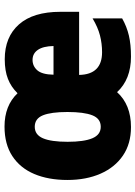

<svg xmlns="http://www.w3.org/2000/svg" viewBox="108 -712 613 870"><g transform="rotate(-90 415.0 -276.5)"><path d="M582 -562Q683 -562 740 -497.5Q797 -433 797 -310V-225H511Q513 -121 614 -121Q653 -121 690 -130.5Q727 -140 767 -164V-30Q730 -9 689.5 0.5Q649 10 594 10Q491 10 433 -53Q376 10 275 10Q199 10 145.5 -26.5Q92 -63 63.5 -128Q35 -193 35 -278Q35 -364 62 -428Q89 -492 143 -527.5Q197 -563 277 -563Q372 -563 428 -504Q456 -533 493 -547.5Q530 -562 582 -562ZM579 -436Q551 -436 532 -414.5Q513 -393 512 -341H642Q641 -388 624.5 -412Q608 -436 579 -436ZM276 -426Q240 -426 224 -389Q208 -352 208 -277Q208 -203 224 -165Q240 -127 276 -127Q313 -127 328 -165Q343 -203 343 -278Q343 -352 328 -389Q313 -426 276 -426Z"/></g></svg>

Font: Noto Sans Thai Cond Blk
Style: Regular
Weight: 900
Width: 3
Designer: Monotype Design Team
Foundry: Monotype Imaging Inc.
Version: Version 2.002; ttfautohint (v1.8.4.7-5d5b)